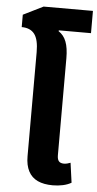

<svg xmlns="http://www.w3.org/2000/svg" viewBox="-58 -866 462 911"><g transform="rotate(5 173.5 -410.5)"><path d="M98 -448V-613Q98 -673 78 -699Q58 -725 17 -725V-784L112 -831H347V-725H194L193 -721Q218 -705 229.5 -675Q241 -645 241 -596V-448ZM229 10Q186 10 157 -3.5Q128 -17 113 -45.5Q98 -74 98 -117V-548H241V-134Q241 -115 248.5 -106Q256 -97 273 -97Q280 -97 288.5 -99Q297 -101 304 -104L317 -10Q300 0 277 5Q254 10 229 10Z"/></g></svg>

Font: Noto Sans Thai SemiCondensed
Style: Bold
Weight: 700
Width: 4
Designer: Monotype Design Team
Foundry: Monotype Imaging Inc.
Version: Version 2.001